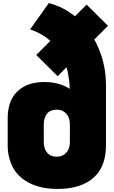

<svg xmlns="http://www.w3.org/2000/svg" viewBox="-20 -1220 745 1250"><path d="M176 -1029 298 -1200Q321 -1194 343.5 -1185.5Q366 -1177 388 -1166Q406 -1157 429 -1142Q452 -1127 468 -1114L544 -1190L683 -1052L594 -963Q608 -938 620 -909.5Q632 -881 642 -852Q661 -789 667 -728Q668 -711 669 -695Q670 -679 670 -662V-274Q670 -222 658 -177.5Q646 -133 621 -98Q569 -28 470 -3Q420 10 355 10Q289 10 238 -3.5Q187 -17 149 -41Q110 -65 83 -100.5Q56 -136 44 -179Q37 -201 33.5 -224.5Q30 -248 30 -274V-450Q30 -494 40 -532Q50 -570 70 -598Q91 -627 121 -647Q151 -667 186 -676Q224 -686 270 -686Q364 -686 434 -642Q434 -656 432.5 -671.5Q431 -687 429 -702Q427 -717 425 -729Q423 -741 420 -757Q419 -760 418 -763Q417 -766 417 -770Q415 -776 413 -782L355 -724L216 -862L308 -954Q254 -1002 176 -1029ZM265 -410V-296Q265 -252 287 -226Q308 -200 349 -200Q381 -200 402 -217Q415 -228 421.5 -239.5Q428 -251 431 -264Q435 -278 435 -296V-410Q435 -425 431.5 -441Q428 -457 420 -469Q412 -480 401.5 -489Q391 -498 379 -502Q366 -506 349 -506Q308 -506 287 -481Q265 -454 265 -410Z"/></svg>

Font: Boldonse
Style: Regular
Weight: 400
Designer: Universitype Foundry
Foundry: Universitype Foundry
Version: Version 1.000; ttfautohint (v1.8.4.7-5d5b)